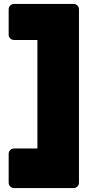

<svg xmlns="http://www.w3.org/2000/svg" viewBox="-20 -796 472 975"><path d="M51 159Q40 159 32 151Q24 143 24 132V-15Q24 -26 32 -34Q40 -42 51 -42H170V-593H51Q40 -593 32 -601Q24 -609 24 -620V-749Q24 -760 32 -768Q40 -776 51 -776H354Q365 -776 373 -768Q381 -760 381 -749V132Q381 143 373 151Q365 159 354 159Z"/></svg>

Font: Rubik Black
Style: Regular
Weight: 900
Designer: Hubert and Fischer
Foundry: Hubert and Fischer
Version: Version 2.300;gftools[0.9.30]